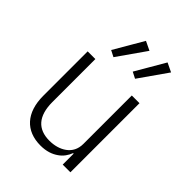

<svg xmlns="http://www.w3.org/2000/svg" viewBox="-221 -880 1006 1006"><g transform="rotate(45 281.5 -377.5)"><path d="M413 -81H409C400 -57 384 -33 360 -17C336 0 304 12 260 12C151 12 86 -58 86 -183V-512H143V-194C143 -89 190 -39 275 -39C311 -39 345 -48 371 -67C397 -86 413 -114 413 -153V-512H470V0H413ZM203 -586 168 -604 263 -767 313 -743ZM363 -586 328 -604 423 -767 473 -743Z"/></g></svg>

Font: Plexus Sans Light
Style: Regular
Weight: 300
Version: Version 2.001;PS 002.001;hotconv 1.0.70;makeotf.lib2.5.58329